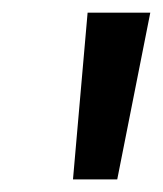

<svg xmlns="http://www.w3.org/2000/svg" viewBox="-20 -709 256 302"><path d="M164.4 -426.8H94.8L117.8 -689.1H216.4Z"/></svg>

Font: Fira Sans Variable
Style: Italic
Weight: 397
Italic angle: -8°
Designer: Carrois Corporate & Edenspiekermann AG
Foundry: Carrois Corporate GbR & Edenspiekermann AG
Version: Version 4.202